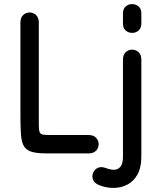

<svg xmlns="http://www.w3.org/2000/svg" viewBox="-20 -751 783 940"><path d="M413 0Q438 0 450.5 -13.5Q463 -27 463 -45Q463 -63 450.5 -76.5Q438 -90 413 -90Q387 -90 363 -90Q339 -90 316.5 -90Q294 -90 272 -90Q250 -90 226 -90Q202 -90 190 -92Q178 -94 174 -104.5Q170 -115 170 -138Q170 -161 170 -203Q170 -251 170 -293.5Q170 -336 170 -374.5Q170 -413 170 -449Q170 -485 170 -520Q170 -542 170 -561Q170 -580 170 -599Q170 -618 170 -640Q170 -665 156.5 -677.5Q143 -690 125 -690Q107 -690 93.5 -677.5Q80 -665 80 -640Q80 -618 80 -598Q80 -578 80 -559.5Q80 -541 80 -520Q80 -472 80 -416.5Q80 -361 80 -302Q80 -243 80 -182Q80 -125 83 -89Q86 -53 98 -34Q110 -15 136 -7.5Q162 0 207 0Q250 0 287 0Q324 0 355.5 0Q387 0 413 0ZM672 -458Q672 -483 658.5 -495.5Q645 -508 627 -508Q609 -508 595.5 -495.5Q582 -483 582 -458Q582 -429 582 -399.5Q582 -370 582 -339.5Q582 -309 582 -278Q582 -236 582 -195Q582 -154 582 -104Q582 -54 582 17Q582 49 570.5 64Q559 79 540.5 80Q522 81 499 72Q475 63 458.5 71Q442 79 435.5 96Q429 113 436 130Q443 147 467 156Q503 170 539.5 169Q576 168 606 151.5Q636 135 654 101.5Q672 68 672 17Q672 -19 672 -61Q672 -103 672 -145Q672 -187 672 -222Q672 -257 672 -278Q672 -313 672 -337.5Q672 -362 672 -381.5Q672 -401 672 -419Q672 -437 672 -458ZM582 -636Q582 -613 595.5 -601.5Q609 -590 627 -590Q645 -590 658.5 -601.5Q672 -613 672 -636Q672 -647 672 -654Q672 -661 672 -668Q672 -675 672 -685Q672 -708 658.5 -719.5Q645 -731 627 -731Q609 -731 595.5 -719.5Q582 -708 582 -685Q582 -675 582 -668Q582 -661 582 -654Q582 -647 582 -636Z"/></svg>

Font: Tilt Neon
Style: Regular
Weight: 400
Designer: Andy Clymer
Foundry: Andy Clymer
Version: Version 1.000